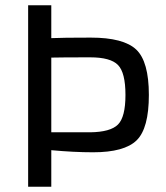

<svg xmlns="http://www.w3.org/2000/svg" viewBox="-20 -710 632 730"><path d="M325 -567Q450 -567 498 -521.5Q546 -476 546 -349Q546 -222 499.5 -176.5Q453 -131 334 -131Q261 -131 175 -139V0H87V-690H175V-565Q216 -567 325 -567ZM175 -207H323Q400 -208 428.5 -236.5Q457 -265 457 -349Q457 -434 428.5 -463Q400 -492 323 -492Q214 -492 175 -491Z"/></svg>

Font: Exo 2
Style: Regular
Weight: 400
Designer: Natanael Gama
Version: Version 1.001;PS 001.001;hotconv 1.0.70;makeotf.lib2.5.58329